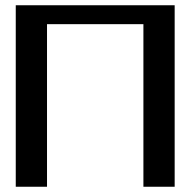

<svg xmlns="http://www.w3.org/2000/svg" viewBox="-20 -711 724 731"><path d="M40 0H159V-619H526V0H645V-691H40Z"/></svg>

Font: KpMath
Style: SansBold
Weight: 700
Version: Version 0.66